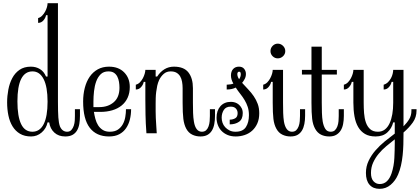

<svg xmlns="http://www.w3.org/2000/svg" viewBox="-20 -840 2645 1210"><path d="M345.2 -198.2Q345.2 -134.8 347.7 -99.4Q350.1 -64 357.9 -43Q366.2 -24.9 377.7 -17.3Q389.2 -9.8 402.8 -9.8Q419.9 -9.8 429.9 -21Q439.9 -32.2 445.1 -48.1Q450.2 -64 451.2 -80.6Q452.1 -97.2 452.1 -108.9V-151.9H483.9V-109.9Q483.9 -83 480 -59.6Q476.1 -36.1 465.6 -18.1Q455.1 0 437 10Q418.9 20 391.1 20Q349.1 20 322.5 -4.4Q295.9 -28.8 290 -68.8H279.8Q272 -30.8 242.9 -5.4Q213.9 20 175.8 20Q134.8 20 106 2.9Q77.1 -14.2 59.1 -43.7Q41 -73.2 33 -112.1Q24.9 -150.9 24.9 -194.8Q24.9 -234.9 32.5 -274.9Q40 -314.9 57.1 -347.4Q74.2 -379.9 103 -399.9Q131.8 -419.9 174.8 -419.9Q207 -419.9 231.9 -404.5Q256.8 -389.2 270 -357.9H279.8V-744.1H270Q267.1 -727.1 253.7 -711.4Q240.2 -695.8 220.2 -695.8V-726.1Q234.9 -730 245.8 -741.5Q256.8 -752.9 264.4 -766.8Q272 -780.8 275.9 -794.9Q279.8 -809.1 279.8 -819.8H345.2ZM185.1 -390.1Q89.8 -390.1 89.8 -201.2Q89.8 -106.9 113 -58.3Q136.2 -9.8 184.1 -9.8Q231 -9.8 255.4 -57.9Q279.8 -106 279.8 -199.2Q279.8 -293 254.9 -341.6Q230 -390.1 185.1 -390.1Z M503.9 -200.2Q503.9 -246.1 514.4 -286.6Q524.9 -327.1 545.4 -356.7Q565.9 -386.2 596.4 -403.1Q627 -419.9 667 -419.9Q727.1 -419.9 762.5 -384Q797.9 -348.1 797.9 -292Q797.9 -253.9 784.4 -224.4Q771 -194.8 746.1 -174.8Q721.2 -154.8 687 -144.8Q652.8 -134.8 611.8 -134.8H571.8Q575.2 -112.8 581.1 -90.8Q586.9 -68.8 597.9 -51Q608.9 -33.2 627 -21.5Q645 -9.8 671.9 -9.8Q703.1 -9.8 722.7 -22.9Q742.2 -36.1 753.7 -56.6Q765.1 -77.1 769.5 -102.5Q773.9 -127.9 773.9 -151.9H806.2Q806.2 -118.2 798.6 -87.2Q791 -56.2 774.4 -32Q757.8 -7.8 731.4 6.1Q705.1 20 667 20Q587.9 20 545.9 -34.4Q503.9 -88.9 503.9 -200.2ZM568.8 -165H606Q661.1 -165 697 -196Q732.9 -227.1 732.9 -287.1Q732.9 -305.2 730 -323.5Q727.1 -341.8 719.5 -356.9Q711.9 -372.1 698.5 -381.1Q685.1 -390.1 663.1 -390.1Q632.8 -390.1 614.5 -372.1Q596.2 -354 586.2 -326.4Q576.2 -298.8 572.5 -264.9Q568.8 -231 568.8 -200.2Z M970.7 -357.9Q989.7 -387.2 1016.4 -403.6Q1043 -419.9 1076.2 -419.9Q1139.2 -419.9 1167.5 -383.5Q1195.8 -347.2 1195.8 -284.2V-192.9Q1195.8 -159.2 1196.8 -128.7Q1197.8 -98.1 1202.1 -73.2Q1207 -43 1219.5 -26.4Q1231.9 -9.8 1252 -9.8Q1269 -9.8 1279.1 -19.3Q1289.1 -28.8 1294.4 -43.9Q1299.8 -59.1 1301.3 -76.7Q1302.7 -94.2 1302.7 -108.9V-151.9H1335V-110.8Q1335 -83 1330.6 -59.1Q1326.2 -35.2 1315.7 -17.6Q1305.2 0 1287.6 10Q1270 20 1243.2 20Q1214.8 20 1191.4 8.5Q1168 -2.9 1153.8 -28.8Q1140.1 -54.2 1135.5 -90.6Q1130.9 -127 1130.9 -192.9V-284.2Q1130.9 -305.2 1127.4 -324.7Q1124 -344.2 1115.5 -358.6Q1106.9 -373 1092.5 -381.6Q1078.1 -390.1 1055.2 -390.1Q1029.8 -390.1 1012 -374.5Q994.1 -358.9 982.9 -335.9Q975.1 -318.8 970.9 -299.8Q966.8 -280.8 964.4 -261Q961.9 -241.2 961.4 -222.2Q960.9 -203.1 960.9 -188Q960.9 -159.2 960.9 -138.2Q960.9 -117.2 961.9 -96.7Q962.9 -76.2 964.4 -53.5Q965.8 -30.8 967.8 0H902.8Q897.9 -64 897 -117.9Q896 -171.9 896 -212.9V-324.2H885.7Q882.8 -307.1 869.4 -291.5Q856 -275.9 835.9 -275.9V-306.2Q851.1 -310.1 862.1 -321.5Q873 -333 880.4 -346.9Q887.7 -360.8 891.8 -375Q896 -389.2 896 -399.9H960.9V-357.9Z M1529.8 -374Q1529.8 -356.9 1522.2 -342.5Q1514.6 -328.1 1505.9 -317.9Q1524.9 -296.9 1544.4 -276.4Q1564 -255.9 1579.3 -233.4Q1594.7 -210.9 1604.2 -185.1Q1613.8 -159.2 1613.8 -126Q1613.8 -89.8 1601.8 -62.5Q1589.8 -35.2 1569.3 -16.6Q1548.8 2 1521.7 11Q1494.6 20 1465.8 20Q1436.5 20 1414.1 10.5Q1391.6 1 1376.2 -14.9Q1360.8 -30.8 1352.8 -52.5Q1344.7 -74.2 1344.7 -98.1Q1344.7 -143.1 1369.1 -170.7Q1393.6 -198.2 1435.5 -198.2Q1448.7 -198.2 1461.7 -194.1Q1474.6 -189.9 1485.1 -180.9Q1495.6 -171.9 1502.7 -158.4Q1509.8 -145 1509.8 -127Q1509.8 -88.9 1486.3 -72.5Q1462.9 -56.2 1427.7 -56.2V-85.9Q1446.8 -85.9 1462.2 -94.5Q1477.5 -103 1477.5 -127Q1477.5 -144 1466.6 -156Q1455.6 -168 1433.6 -168Q1403.8 -168 1390.4 -147Q1377 -126 1377 -98.1Q1377 -82 1382.3 -66.4Q1387.7 -50.8 1399.2 -38.3Q1410.6 -25.9 1426.8 -17.8Q1442.9 -9.8 1463.9 -9.8Q1510.7 -9.8 1529.8 -39.3Q1548.8 -68.8 1548.8 -113.8Q1548.8 -143.1 1541.3 -166Q1533.7 -189 1521.7 -209Q1509.8 -229 1494.6 -248Q1479.5 -267.1 1465.8 -288.1Q1441.9 -275.9 1408.7 -275.9V-306.2Q1435.5 -307.1 1450.7 -313Q1442.9 -327.1 1439.2 -339.6Q1435.5 -352.1 1435.5 -363.8Q1435.5 -390.1 1449.2 -405Q1462.9 -419.9 1485.8 -419.9Q1507.8 -419.9 1518.8 -406Q1529.8 -392.1 1529.8 -374ZM1475.6 -373Q1475.6 -357.9 1486.8 -340.8Q1497.6 -355 1497.6 -374Q1497.6 -377.9 1495.6 -383.1Q1493.7 -388.2 1486.8 -388.2Q1481 -388.2 1478.3 -383.5Q1475.6 -378.9 1475.6 -373Z M1730.5 -564.9Q1749.5 -564.9 1763.7 -551Q1777.8 -537.1 1777.8 -518.1Q1777.8 -499 1763.7 -485.6Q1749.5 -472.2 1730.5 -472.2Q1711.9 -472.2 1698.2 -485.6Q1684.6 -499 1684.6 -518.1Q1684.6 -537.1 1698.2 -551Q1711.9 -564.9 1730.5 -564.9ZM1698.7 -324.2H1688.5Q1685.5 -307.1 1672.1 -291.5Q1658.7 -275.9 1638.7 -275.9V-306.2Q1653.8 -310.1 1664.8 -321.5Q1675.8 -333 1683.1 -346.9Q1690.4 -360.8 1694.6 -375Q1698.7 -389.2 1698.7 -399.9H1763.7V-192.9Q1763.7 -159.2 1764.6 -128.7Q1765.6 -98.1 1769.5 -73.2Q1774.9 -43 1787.4 -26.4Q1799.8 -9.8 1819.8 -9.8Q1836.9 -9.8 1846.7 -19.3Q1856.4 -28.8 1862.1 -43.9Q1867.7 -59.1 1869.1 -76.7Q1870.6 -94.2 1870.6 -108.9V-151.9H1902.8V-110.8Q1902.8 -83 1898.2 -59.1Q1893.6 -35.2 1883.1 -17.6Q1872.6 0 1855.2 10Q1837.9 20 1810.5 20Q1782.7 20 1759.3 8.5Q1735.8 -2.9 1721.7 -28.8Q1707.5 -54.2 1703.1 -90.6Q1698.7 -127 1698.7 -192.9Z M1942.9 -370.1H1882.8V-399.9H1942.9V-545.9H2007.8V-399.9H2103V-370.1H2007.8V-192.9Q2007.8 -159.2 2008.8 -129.2Q2009.8 -99.1 2013.7 -74.2Q2019 -44.9 2030.5 -27.3Q2042 -9.8 2064 -9.8Q2081.1 -9.8 2090.8 -19.3Q2100.6 -28.8 2106.2 -43.9Q2111.8 -59.1 2113.3 -76.7Q2114.7 -94.2 2114.7 -108.9V-151.9H2147V-109.9Q2147 -82 2142.3 -58.1Q2137.7 -34.2 2126.7 -17.1Q2115.7 0 2098.4 10Q2081.1 20 2054.7 20Q2025.9 20 2002.9 8.5Q1980 -2.9 1965.8 -28.8Q1951.7 -54.2 1947.3 -90.6Q1942.9 -127 1942.9 -192.9Z M2458 -324.2H2447.8Q2444.8 -307.1 2431.4 -291.5Q2418 -275.9 2397.9 -275.9V-306.2Q2414.1 -311 2425.5 -322.5Q2437 -334 2444.1 -347.4Q2451.2 -360.8 2454.6 -375Q2458 -389.2 2458 -399.9H2522.9V-43.9Q2545.9 -66.9 2559.3 -89.8Q2572.8 -112.8 2572.8 -142.1V-151.9H2605V-143.1Q2605 -101.1 2581.5 -68.1Q2558.1 -35.2 2522.9 -4.9V6.8Q2522.9 37.1 2522 70.6Q2521 104 2517.6 137.5Q2514.2 170.9 2507.1 202.4Q2500 233.9 2488.8 259.8Q2472.2 298.8 2442.1 324.5Q2412.1 350.1 2372.1 350.1Q2331.1 350.1 2308.6 324Q2286.1 297.9 2286.1 250Q2286.1 209 2303 173.6Q2319.8 138.2 2346.4 107.7Q2373 77.1 2405 51Q2437 24.9 2467.8 2V-68.8H2458Q2448.7 -30.8 2420.9 -5.4Q2393.1 20 2347.2 20Q2307.1 20 2280.5 4.4Q2253.9 -11.2 2237.5 -39.1Q2221.2 -66.9 2214.1 -106Q2207 -145 2207 -192.9V-324.2H2196.8Q2193.8 -307.1 2180.4 -291.5Q2167 -275.9 2147 -275.9V-306.2Q2162.1 -310.1 2173.1 -321.5Q2184.1 -333 2191.4 -346.9Q2198.7 -360.8 2202.9 -375Q2207 -389.2 2207 -399.9H2272V-192.9Q2272 -159.2 2274.4 -126.7Q2276.9 -94.2 2285.9 -68.1Q2294.9 -42 2313 -25.9Q2331.1 -9.8 2361.8 -9.8Q2387.2 -9.8 2405.5 -23.9Q2423.8 -38.1 2435.3 -63Q2446.8 -87.9 2452.4 -120.8Q2458 -153.8 2458 -192.9ZM2317.9 250Q2317.9 285.2 2334 302.5Q2350.1 319.8 2373 319.8Q2399.9 319.8 2418.5 302Q2437 284.2 2447.8 252Q2462.9 206.1 2465.3 155Q2467.8 104 2467.8 64.9V38.1Q2440.9 59.1 2414.1 81.5Q2387.2 104 2366.2 129.4Q2345.2 154.8 2331.5 184.8Q2317.9 214.8 2317.9 250Z"/></svg>

Font: Sevillana
Style: Regular
Weight: 400
Designer: Olga Umpeleva
Foundry: Brownfox
Version: Version 1.001